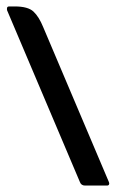

<svg xmlns="http://www.w3.org/2000/svg" viewBox="-20 -576 359 596"><path d="M228 -11 2 -544Q1 -548 2 -552Q3 -556 9 -556H26Q67 -556 84 -540Q101 -524 114 -492L318 -11Q320 -7 318.5 -3.5Q317 0 312 0H244Q232 0 228 -11Z"/></svg>

Font: Zain
Style: Bold
Weight: 700
Designer: Zain,Boutros
Foundry: Mobile Telecommunications Company (Zain), 2024
Version: Version 1.50; ttfautohint (v1.8.4)